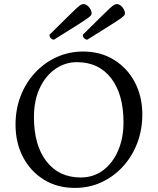

<svg xmlns="http://www.w3.org/2000/svg" viewBox="-20 -907 771 939"><path d="M346 12Q260 12 194.5 -28.5Q129 -69 92.5 -139Q56 -209 56 -297Q56 -374 81.5 -439Q107 -504 152.5 -552.5Q198 -601 258 -628Q318 -655 386 -655Q472 -655 537.5 -614.5Q603 -574 639.5 -504.5Q676 -435 676 -347Q676 -273 651.5 -208Q627 -143 582 -93.5Q537 -44 477 -16Q417 12 346 12ZM375 -39Q437 -39 484 -74Q531 -109 557.5 -170Q584 -231 584 -309Q584 -446 523.5 -524.5Q463 -603 356 -603Q299 -603 251 -570Q203 -537 174.5 -476.5Q146 -416 146 -334Q146 -197 207 -118Q268 -39 375 -39ZM244 -713Q236 -713 229 -719.5Q222 -726 222 -737Q277 -791 308 -822Q339 -853 354 -866.5Q369 -880 375.5 -883.5Q382 -887 388 -887Q398 -887 407 -880Q416 -873 422 -862.5Q428 -852 428 -841Q428 -836 424 -831Q420 -826 403 -814Q386 -802 348.5 -778.5Q311 -755 244 -713ZM407 -713Q399 -713 392 -719.5Q385 -726 385 -737Q440 -791 471 -822Q502 -853 517 -866.5Q532 -880 538.5 -883.5Q545 -887 551 -887Q561 -887 570 -880Q579 -873 585 -862.5Q591 -852 591 -841Q591 -836 587 -831Q583 -826 566 -814Q549 -802 511.5 -778.5Q474 -755 407 -713Z"/></svg>

Font: Pitagon Serif
Style: Regular
Weight: 400
Designer: Travis Tran
Foundry: Pitagon
Version: Version 1.000;gftools[0.9.26]